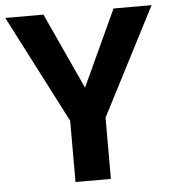

<svg xmlns="http://www.w3.org/2000/svg" viewBox="-51 -758 721 805"><g transform="rotate(-5 309.0 -355.5)"><path d="M308.6 -390.6 456.5 -710.9H616.7L383.3 -257.8V0H234.4V-257.8L1 -710.9H161.6Z"/></g></svg>

Font: Vazir FD
Style: Bold-FD
Weight: 700
Designer: Saber Rastikerdar
Foundry: Saber Rastikerdar
Version: Version 30.1.0